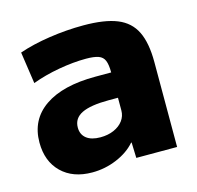

<svg xmlns="http://www.w3.org/2000/svg" viewBox="-85 -619 737 718"><g transform="rotate(-15 284.0 -260.0)"><path d="M188 10Q113 10 69 -33Q25 -76 25 -149Q25 -237 94.5 -285Q164 -333 291 -333H352Q352 -363 345.5 -379Q339 -395 322 -401Q305 -407 274 -407Q225 -407 168.5 -397Q112 -387 64 -369L46 -492Q98 -510 164.5 -520Q231 -530 297 -530Q379 -530 427 -510.5Q475 -491 496.5 -447Q518 -403 518 -329V0H360L358 -60H356Q328 -28 282.5 -9Q237 10 188 10ZM251 -109Q280 -109 303 -119Q326 -129 339 -146.5Q352 -164 352 -186V-235H316Q246 -235 212 -218.5Q178 -202 178 -166Q178 -139 197 -124Q216 -109 251 -109Z"/></g></svg>

Font: M PLUS 1 Thin ExtraBold
Style: Regular
Weight: 800
Version: Version 1.001